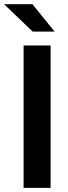

<svg xmlns="http://www.w3.org/2000/svg" viewBox="-49 -911 330 931"><path d="M65.4 -690.4H196.3V0H65.4ZM-29.3 -890.6H108.4L215.8 -757.8H109.4Z"/></svg>

Font: Altinn-DIN
Style: DIN-Bold
Weight: 700
Designer: Charles Nix
Foundry: Altinn
Version: Version 2.00